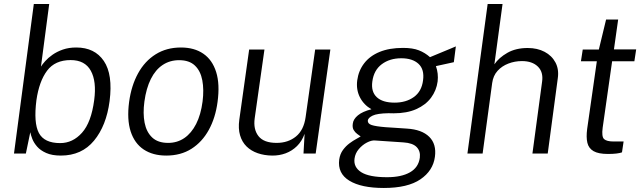

<svg xmlns="http://www.w3.org/2000/svg" viewBox="-20 -763 3196 954"><path d="M282.5 10Q238.5 10 209.8 -2.8Q181 -15.5 164.5 -34.5Q148 -53.5 140.5 -73Q133 -92.5 130.5 -106L108.5 0H49.5L148 -743H224.5L183.5 -432Q190.5 -443.5 204.8 -459.5Q219 -475.5 241 -491Q263 -506.5 292.5 -516.8Q322 -527 359 -527Q450.5 -527 496 -460Q541.5 -393 524.5 -260.5Q508.5 -138.5 447.2 -64.2Q386 10 282.5 10ZM279 -52Q341.5 -52 387.5 -103.5Q433.5 -155 448 -265.5Q460.5 -358.5 431.2 -411.5Q402 -464.5 331 -464.5Q253.5 -464.5 214 -411.8Q174.5 -359 161 -265.5Q146.5 -152.5 173.2 -102.2Q200 -52 279 -52Z M806 10Q739.5 10 694 -20.2Q648.5 -50.5 629.2 -110Q610 -169.5 621.5 -256.5Q632.5 -337.5 666 -398.5Q699.5 -459.5 753.5 -493.2Q807.5 -527 879 -527Q945.5 -527 990.2 -496.2Q1035 -465.5 1054 -405.2Q1073 -345 1061 -256.5Q1050.5 -177.5 1017.5 -117.5Q984.5 -57.5 931.5 -23.8Q878.5 10 806 10ZM815.5 -53Q860.5 -53 895.8 -77Q931 -101 954.5 -147Q978 -193 986.5 -258.5Q994 -317.5 985.2 -364Q976.5 -410.5 948.5 -437.2Q920.5 -464 870 -464Q824 -464 788.2 -440.2Q752.5 -416.5 729.5 -370.5Q706.5 -324.5 697.5 -258.5Q689.5 -199.5 698.5 -153.2Q707.5 -107 736 -80Q764.5 -53 815.5 -53Z M1332 10Q1293 9.5 1260.5 -1.8Q1228 -13 1205.2 -35.2Q1182.5 -57.5 1172.8 -90.8Q1163 -124 1169 -168L1218 -517H1294L1245.5 -175Q1238 -120.5 1264.2 -86.8Q1290.5 -53 1354.5 -53Q1411.5 -53 1450.5 -84.8Q1489.5 -116.5 1498.5 -181L1546 -517H1621.5L1548.5 0H1488L1493.5 -98Q1480 -61 1455.5 -37Q1431 -13 1399.2 -1.2Q1367.5 10.5 1332 10Z M1887 171Q1775 171 1715.8 134.8Q1656.5 98.5 1665.5 29.5Q1669.5 2 1684 -17.8Q1698.5 -37.5 1716.8 -51Q1735 -64.5 1750.8 -72.8Q1766.5 -81 1772 -85Q1765 -90 1754.8 -97.5Q1744.5 -105 1737.2 -117.2Q1730 -129.5 1733 -149Q1735.5 -171 1758.5 -190Q1781.5 -209 1825.5 -220Q1787 -242.5 1768 -280.2Q1749 -318 1755 -364Q1761.5 -412 1789.5 -448.5Q1817.5 -485 1866 -505Q1914.5 -525 1982.5 -525Q2030.5 -525 2061.2 -513Q2092 -501 2116.5 -479Q2124.5 -482.5 2141.8 -489.5Q2159 -496.5 2179.2 -505Q2199.5 -513.5 2217.8 -521Q2236 -528.5 2245 -532.5L2235 -454L2146 -434.5Q2159 -398 2154.5 -358.5Q2148.5 -313.5 2121.8 -277.5Q2095 -241.5 2048.5 -220.8Q2002 -200 1935.5 -200Q1930 -200 1922.5 -200.2Q1915 -200.5 1911 -200.5Q1854 -199.5 1831.5 -188.5Q1809 -177.5 1807.5 -164Q1806.5 -148.5 1826.5 -141.8Q1846.5 -135 1896 -131Q1915.5 -129.5 1942.5 -128Q1969.5 -126.5 2002 -124Q2076 -119.5 2112.8 -83.2Q2149.5 -47 2141 16Q2132 85 2069 128Q2006 171 1887 171ZM1903.5 117.5Q1974.5 117.5 2017 93.2Q2059.5 69 2066 20.5Q2070 -11.5 2050.5 -32Q2031 -52.5 1984.5 -55.5L1843 -65Q1826 -66.5 1803.2 -54.8Q1780.5 -43 1762.8 -22.2Q1745 -1.5 1741.5 25.5Q1736 68 1775.2 92.8Q1814.5 117.5 1903.5 117.5ZM1940.5 -253Q1997.5 -253 2036.2 -280.8Q2075 -308.5 2082 -363.5Q2089.5 -418 2059.5 -445.8Q2029.5 -473.5 1974 -473.5Q1916.5 -473.5 1877 -444Q1837.5 -414.5 1830 -358Q1823 -307.5 1852 -280.2Q1881 -253 1940.5 -253Z M2302.5 0 2403 -743H2477L2436.5 -443.5Q2459 -476.5 2501 -500.5Q2543 -524.5 2602 -524.5Q2650 -524.5 2686 -505.5Q2722 -486.5 2740 -452.5Q2758 -418.5 2751.5 -374L2701.5 0H2625.5L2673.5 -357Q2680.5 -405 2652.5 -432.2Q2624.5 -459.5 2573.5 -459.5Q2538 -459.5 2506 -447.2Q2474 -435 2452.2 -411Q2430.5 -387 2425.5 -350.5L2378 0Z M3001 2Q2953.5 2 2929.2 -12Q2905 -26 2898.5 -53.5Q2892 -81 2897.5 -122.5L2945.5 -458.5H2866.5L2875.5 -517H2955.5L2991.5 -666H3051.5L3030.5 -517.5H3141L3132 -458.5H3021.5L2974.5 -128.5Q2968.5 -84 2981.5 -72Q2994.5 -60 3028.5 -60H3078.5L3070.5 -6Q3061.5 -2.5 3043.5 -0.2Q3025.5 2 3001 2Z"/></svg>

Font: Public Sans Thin Light
Style: Italic
Weight: 300
Italic angle: -8°
Version: Version 2.001